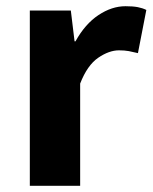

<svg xmlns="http://www.w3.org/2000/svg" viewBox="-20 -598 491 618"><path d="M76 0V-564H208L220 -465H223Q254 -521 297 -549.5Q340 -578 384 -578Q408 -578 423.5 -575Q439 -572 451 -566L424 -427Q408 -431 394.5 -433.5Q381 -436 363 -436Q331 -436 296 -412Q261 -388 238 -329V0Z"/></svg>

Font: Noto Sans TC ExtraBold
Style: Regular
Weight: 800
Designer: Ryoko NISHIZUKA  (kana, bopomofo & ideographs); Paul D. Hunt (Latin, Greek & Cyrillic); Sandoll Communications , Soo-you
Foundry: Adobe
Version: Version 2.004-H2;hotconv 1.0.118;makeotfexe 2.5.65603